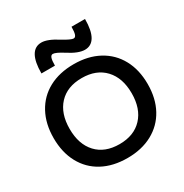

<svg xmlns="http://www.w3.org/2000/svg" viewBox="-220 -1151 1272 1330"><g transform="rotate(-30 416.5 -486.0)"><path d="M41 -365Q41 -479 87 -564Q133 -649 217.5 -694.5Q302 -740 417 -740Q531 -740 616 -694Q701 -648 747 -563.5Q793 -479 793 -365Q793 -251 747 -166.5Q701 -82 616 -36Q531 10 417 10Q302 10 217.5 -35.5Q133 -81 87 -166Q41 -251 41 -365ZM417 -101Q533 -101 599 -171.5Q665 -242 665 -365Q665 -488 599 -558.5Q533 -629 417 -629Q300 -629 234.5 -558.5Q169 -488 169 -365Q169 -242 234.5 -171.5Q300 -101 417 -101ZM408 -837Q350 -874 327 -874Q313 -874 306.5 -855.5Q300 -837 300 -796H192Q192 -888 218.5 -935Q245 -982 298 -982Q347 -982 426 -931Q487 -894 507 -894Q521 -894 527.5 -912.5Q534 -931 534 -972H642Q642 -880 615 -833.5Q588 -787 536 -787Q485 -787 408 -837Z"/></g></svg>

Font: Enso SemiBold
Style: Regular
Weight: 600
Designer: Coji Morishita
Foundry: UNDERFOREST DESIGN
Version: Version 1.000